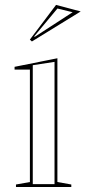

<svg xmlns="http://www.w3.org/2000/svg" viewBox="-20 -748 343 768"><path d="M43.9 0V-10L99.6 -19.9V-469.7H38.3V-480.7L209.6 -515V-20L265.2 -10V0ZM111.1 -11.5H198.1V-500.5L111.1 -487.2ZM107.6 -582.1 99.4 -589.5 204.2 -728.4 302.8 -702.2ZM116.5 -602.1 119.1 -600.8 270.5 -699.1 209.7 -713.9Z"/></svg>

Font: Kalnia Glaze Thin
Style: Regular
Weight: 100
Version: Version 1.110